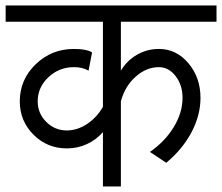

<svg xmlns="http://www.w3.org/2000/svg" viewBox="-33 -670 798 690"><path d="M-12.7 -591.8V-650.4H745.1V-591.8H401.4V-416Q422.9 -452.1 459 -473.1Q495.1 -494.1 538.1 -494.1Q600.6 -494.1 644 -442.9Q687.5 -391.6 687.5 -318.4Q687.5 -255.9 655.3 -194.8Q623 -133.8 564.5 -85L505.9 -124Q560.5 -162.1 591.8 -213.9Q623 -265.6 623 -318.4Q623 -364.3 598.1 -396.5Q573.2 -428.7 538.1 -428.7Q493.2 -428.7 454.6 -394.5Q416 -360.4 401.4 -305.7V0H336.9V-195.3Q313.5 -168 279.8 -152.3Q246.1 -136.7 207 -136.7Q136.7 -136.7 87.4 -186Q38.1 -235.4 38.1 -305.7Q38.1 -383.8 95.2 -439Q152.3 -494.1 232.4 -494.1Q255.9 -494.1 272.9 -490.7Q290 -487.3 297.9 -481.4L285.2 -416Q273.4 -422.9 260.3 -425.8Q247.1 -428.7 232.4 -428.7Q179.7 -428.7 141.1 -392.6Q102.5 -356.4 102.5 -305.7Q102.5 -262.7 133.3 -231.9Q164.1 -201.2 207 -201.2Q244.1 -201.2 279.3 -224.1Q314.5 -247.1 336.9 -286.1V-591.8Z"/></svg>

Font: Lohit Marathi
Style: Regular
Weight: 400
Version: 2.94.2